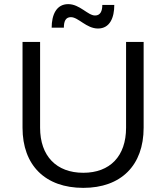

<svg xmlns="http://www.w3.org/2000/svg" viewBox="-20 -903 804 929"><path d="M533 -879H475C475 -850 466 -828 440 -828C405 -828 366 -883 310 -883C252 -883 230 -830 230 -769H289C289 -799 297 -820 323 -820C359 -820 398 -765 454 -765C512 -765 533 -818 533 -879ZM174 -285V-700H89V-285C89 -103 199 6 383 6C566 6 675 -103 675 -285V-700H590V-285C590 -147 512 -67 383 -67C253 -67 174 -148 174 -285Z"/></svg>

Font: Juman Normal
Style: Regular
Weight: 300
Designer: Bandar Raffah (Arabic) Julieta Ulanovsky (Latin)
Foundry: Caramella
Version: Version 5.022;PS 005.022;hotconv 1.0.88;makeotf.lib2.5.64775